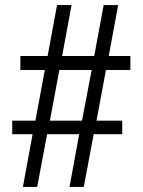

<svg xmlns="http://www.w3.org/2000/svg" viewBox="-20 -734 560 754"><path d="M108 -207H28V-260H119L156 -459H60V-514H167L204 -714H261L224 -514H350L387 -714H444L407 -514H492V-459H396L359 -260H460V-207H348L309 0H253L291 -207H165L126 0H70ZM302 -260 340 -459H213L176 -260Z"/></svg>

Font: Noto Serif Sinhala Condensed
Style: Regular
Weight: 400
Width: 3
Designer: Jelle Bosma - Monotype Design Team
Foundry: Monotype Imaging Inc.
Version: Version 2.007; ttfautohint (v1.8.4.7-5d5b)